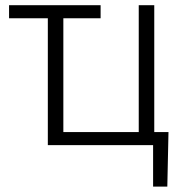

<svg xmlns="http://www.w3.org/2000/svg" viewBox="-20 -548 694 725"><path d="M160.6 -479H14.2V-528.3H359.9V-479H219.2V-49.3H503.9V-528.3H562.5V-49.3H616.2L611.8 156.7H558.1V0H160.6Z"/></svg>

Font: Franko
Style: Light
Weight: 300
Designer: Google
Version: Version 1.200310; 2013